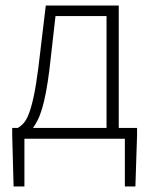

<svg xmlns="http://www.w3.org/2000/svg" viewBox="-20 -500 541 692"><path d="M68 0V172H29L24 -13V-39H44Q55 -45 65 -56Q75 -67 84 -90Q93 -113 101.5 -152.5Q110 -192 118 -254L145 -480H408V-39H474V-13L468 172H430V0ZM158 -248Q152 -201 145.5 -167Q139 -133 131.5 -108Q124 -83 115.5 -66.5Q107 -50 99 -39H364V-442H180Z"/></svg>

Font: CV Source Sans Light
Style: Regular
Weight: 300
Designer: Paul D. Hunt
Foundry: Adobe Systems Incorporated
Version: Version 3.001